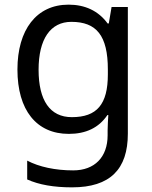

<svg xmlns="http://www.w3.org/2000/svg" viewBox="-20 -566 655 826"><path d="M275 -546C137 -546 55 -438 55 -267C55 -92 137 10 276 10C349 10 405 -16 442 -71H446C445 -59 443 -21 443 -5V16C443 110 387 167 295 167C218 167 148 152 97 125V206C148 229 212 240 290 240C454 240 530 162 530 9V-536H460L448 -465H443C403 -520 345 -546 275 -546ZM287 -472C395 -472 444 -413 444 -267V-246C444 -117 397 -62 289 -62C195 -62 146 -134 146 -266C146 -398 197 -472 287 -472Z"/></svg>

Font: Noto Sans Sinhala UI
Style: Regular
Weight: 400
Designer: Jelle Bosma - Monotype Design Team
Foundry: Monotype Imaging Inc.
Version: Version 2.006